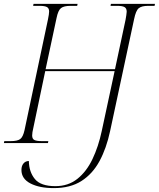

<svg xmlns="http://www.w3.org/2000/svg" viewBox="-37 -734 815 985"><path d="M239 231Q165 231 119 207Q73 183 73 138Q73 117 83.5 104.5Q94 92 111 92Q112 148 142 184.5Q172 221 247 221Q313 221 360 183.5Q407 146 437.5 82Q468 18 485 -62L551 -369H195L134 -78Q131 -66 129.5 -56Q128 -46 128 -39Q128 -21 140 -15.5Q152 -10 177 -10H211L209 0H-17L-15 -10H18Q52 -10 66.5 -20.5Q81 -31 89 -67L209 -634Q215 -663 215 -675Q215 -692 203.5 -698Q192 -704 167 -704H133L135 -714H361L359 -704H325Q291 -704 276 -692.5Q261 -681 253 -641L197 -379H553L607 -632Q609 -645 611 -656Q613 -667 613 -674Q613 -691 602 -697.5Q591 -704 565 -704H530L532 -714H758L756 -704H723Q690 -704 675 -692Q660 -680 651 -636L528 -62Q509 27 473.5 92.5Q438 158 381 194.5Q324 231 239 231Z"/></svg>

Font: Noto Serif Display SemiCondensed ExtraLight
Style: Italic
Weight: 200
Width: 4
Italic angle: -12°
Designer: Monotype Design Team
Foundry: Monotype Imaging Inc.
Version: Version 2.009